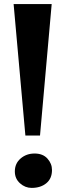

<svg xmlns="http://www.w3.org/2000/svg" viewBox="-20 -910 324 938"><path d="M232.5 -890 175.5 -248H104L46.5 -890ZM52.5 -72.5Q52.5 -111.5 80.8 -135.8Q109 -160 149 -160Q189.5 -160 211.8 -135.2Q234 -110.5 234 -79.5Q234 -37.5 206.2 -14.8Q178.5 8 134.5 8Q103 8 77.8 -14.5Q52.5 -37 52.5 -72.5Z"/></svg>

Font: Merriweather 60pt Black
Style: Regular
Weight: 900
Version: Version 2.100